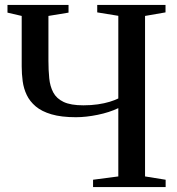

<svg xmlns="http://www.w3.org/2000/svg" viewBox="-20 -763 723 783"><path d="M462.5 -322Q426 -304.5 378.5 -294.8Q331 -285 289.5 -285Q230 -285 190 -296.8Q150 -308.5 125.8 -329Q101.5 -349.5 89 -375.8Q76.5 -402 72.5 -431.8Q68.5 -461.5 68.5 -492V-698L10.5 -711.5V-743H259.5V-711.5L177.5 -698V-515Q177.5 -477 180.8 -444Q184 -411 197.2 -386Q210.5 -361 239.5 -347.2Q268.5 -333.5 320 -333.5Q352 -333.5 379.2 -337.5Q406.5 -341.5 427.5 -348Q448.5 -354.5 462.5 -361.5V-698.5L376.5 -712.5V-743H655V-712.5L571.5 -698V-43.5L655.5 -30V0H359.5V-30L462.5 -43.5Z"/></svg>

Font: Merriweather 96pt
Style: Regular
Weight: 400
Version: Version 2.100